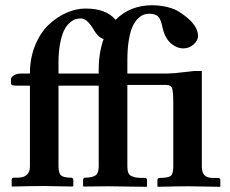

<svg xmlns="http://www.w3.org/2000/svg" viewBox="-20 -717 884 739"><path d="M359.9 -434.1H205.1V-474.1Q205.1 -516.6 211.2 -548.8Q217.3 -581.1 226.1 -599.1Q234.9 -617.2 247.1 -628.2Q259.3 -639.2 269.3 -642.6Q279.3 -646 290 -646Q304.7 -646 317.1 -634Q329.6 -622.1 342.8 -599.1Q357.9 -573.2 378.9 -566.9Q359.9 -514.6 359.9 -448.2ZM424.8 -640.6Q389.6 -684.1 309.1 -684.1Q272.5 -684.1 235.6 -667.7Q198.7 -651.4 167 -621.3Q135.3 -591.3 115.2 -542.2Q95.2 -493.2 95.2 -434.1H65.9Q43 -434.1 32.5 -426.5Q22 -418.9 22 -411.1V-397Q22 -391.6 27.1 -389.4Q32.2 -387.2 48.8 -387.2H95.2V-76.2Q95.2 -33.2 46.9 -33.2H33.2Q24.9 -33.2 24.9 -23.9V-1L26.9 1Q111.8 -1 147.9 -1L259.8 1L262.2 -1V-23.9Q262.2 -28.3 259.5 -30.8Q256.8 -33.2 253.9 -33.2Q225.1 -33.2 215.1 -41.7Q205.1 -50.3 205.1 -79.1V-387.2H359.9V-76.2Q359.9 -50.3 347.2 -41.7Q334.5 -33.2 308.1 -33.2Q299.8 -33.2 299.8 -23.9V-1L301.8 1Q358.9 0 396 0L543.9 2L545.9 0V-22.9Q545.9 -32.2 538.1 -32.2Q518.1 -32.2 508.1 -33.2Q498 -34.2 488 -38.3Q478 -42.5 474.1 -51.5Q470.2 -60.5 470.2 -76.2V-390.1H619.1Q637.7 -390.1 642.3 -377.4Q647 -364.7 647 -319.8V-76.2Q647 -46.4 636 -39.3Q625 -32.2 594.2 -32.2Q585.9 -32.2 585.9 -22.9V0L587.9 2Q667 0 703.1 0L826.2 2L828.1 0V-22.9Q828.1 -32.2 818.8 -32.2H799.8Q776.4 -32.2 766.6 -43Q756.8 -53.7 756.8 -76.2V-443.8H727.1Q722.7 -443.8 684.8 -439Q647 -434.1 626 -434.1H470.2V-484.9Q470.2 -528.8 475.8 -562.3Q481.4 -595.7 490 -614.5Q498.5 -633.3 510.5 -645Q522.5 -656.7 532.7 -660.4Q543 -664.1 554.2 -664.1Q578.6 -664.1 589.4 -652.6Q600.1 -641.1 606 -608.9Q614.7 -570.8 637.2 -550.8Q659.7 -530.8 686 -530.8Q708 -530.8 725.1 -545.9Q742.2 -561 742.2 -579.1Q742.2 -624.5 671.9 -669.9Q653.8 -682.6 624.5 -689.7Q595.2 -696.8 565.9 -696.8Q480.5 -696.8 424.8 -640.6Z"/></svg>

Font: Linux Libertine G
Style: Semibold
Weight: 600
Designer: Philipp H. Poll
Foundry: Philipp H. Poll
Version: Version 5.1.1